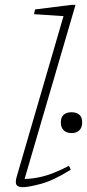

<svg xmlns="http://www.w3.org/2000/svg" viewBox="-20 -762 359 792"><path d="M242 -695.5 120.5 -703.5 124.5 -723 275 -742H291.5L81.5 -24Q112 -23.5 155.8 -34Q199.5 -44.5 264.5 -78L272 -62Q200.5 -17.5 149.5 -3.8Q98.5 10 74 10Q54 10 48 0.5Q42 -9 49 -33.5ZM275 -213Q255 -213 243 -224.2Q231 -235.5 231 -257Q231 -279 243 -289Q255 -299 275 -299Q295 -299 307 -289Q319 -279 319 -257Q319 -235.5 307 -224.2Q295 -213 275 -213Z"/></svg>

Font: Newsreader Caption ExtraLight
Style: Italic
Weight: 275
Italic angle: -17°
Designer: Hugues Gentile
Foundry: Production Type
Version: Version 1.001